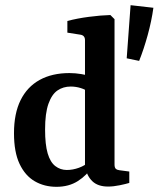

<svg xmlns="http://www.w3.org/2000/svg" viewBox="-20 -713 612 741"><path d="M198 8Q151 8 114 -13.5Q77 -35 55.5 -80.5Q34 -126 34 -199Q34 -275 59.5 -326.5Q85 -378 133 -404.5Q181 -431 248 -431Q271 -431 294.5 -427Q318 -423 331 -418L319 -359Q311 -367 292 -373Q273 -379 253 -379Q224 -379 202 -364Q180 -349 167 -312.5Q154 -276 154 -213Q154 -155 164 -121Q174 -87 193.5 -72Q213 -57 238 -57Q261 -57 284.5 -65.5Q308 -74 324 -89L337 -71Q316 -37 281 -14.5Q246 8 198 8ZM422 -639V-78Q422 -66 427 -61.5Q432 -57 441 -56L479 -51V-7Q466 -3 442 2Q418 7 397 7Q358 7 336.5 -13.5Q315 -34 308 -71V-558Q308 -576 291 -579L240 -587V-632Q277 -642 323 -648Q369 -654 406 -655ZM469 -488 484 -693 572 -683Q565 -632 550 -577.5Q535 -523 517 -478Z"/></svg>

Font: Yrsa SemiBold
Style: Regular
Weight: 600
Version: Version 2.004